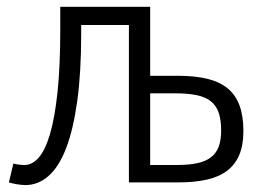

<svg xmlns="http://www.w3.org/2000/svg" viewBox="-20 -532 771 560"><path d="M155.8 -512.2H418V-311H498Q548.3 -311 584.5 -302.2Q620.6 -293.5 644 -274.2Q667.5 -254.9 678.7 -224.1Q689.9 -193.4 689.9 -149.9Q689.9 -108.4 677.7 -79.8Q665.5 -51.3 641.6 -33.4Q617.7 -15.6 582 -7.8Q546.4 0 499 0H356V-459H216.8V-434.1Q216.8 -320.8 205.3 -237.5Q193.8 -154.3 172.9 -99.9Q151.9 -45.4 121.6 -18.8Q91.3 7.8 54.2 7.8Q48.8 7.8 42.2 7.1Q35.6 6.3 29.1 5.4Q22.5 4.4 16.4 2.9Q10.3 1.5 5.9 0L19 -55.2Q26.4 -52.7 35.4 -51.8Q44.4 -50.8 51.8 -50.8Q73.7 -50.8 92.5 -71.8Q111.3 -92.8 125.5 -139.9Q139.6 -187 147.7 -262.7Q155.8 -338.4 155.8 -448.2ZM625 -150.9Q625 -182.1 617.9 -203.1Q610.8 -224.1 594.7 -236.8Q578.6 -249.5 553 -254.6Q527.3 -259.8 490.2 -259.8H418V-50.8H496.1Q530.3 -50.8 554.7 -55.9Q579.1 -61 594.7 -72.8Q610.4 -84.5 617.7 -103.8Q625 -123 625 -150.9Z"/></svg>

Font: Clear Sans Light
Style: Regular
Weight: 300
Foundry: Intel Corporation
Version: Version 1.00